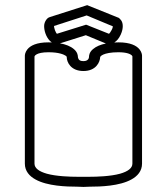

<svg xmlns="http://www.w3.org/2000/svg" viewBox="-20 -699 658 757"><path d="M335.4 37C374.7 37 451.3 34.9 498.2 8.5C521.9 -4.4 540 -24.6 540 -53.7V-479C540 -482 539.3 -493.1 529.9 -504.6C518 -519.2 493.8 -532 447 -532C441.4 -532 435.9 -531.8 430.5 -531.5C439.8 -537 449 -546.9 456.2 -563C462.1 -576.3 464 -587 464 -596C464 -616.5 453.5 -623.7 448.7 -628.4L323.7 -678.7L176 -631.5C169.5 -629.6 165 -624.9 161.6 -619.9C157.2 -613.5 154 -605.1 154 -596C154 -577.4 161.5 -554.3 175.3 -539.4C178 -536.5 181.1 -533.9 184.5 -531.7C180.1 -531.9 175.6 -532 171 -532C124.2 -532 100 -519.2 88.1 -504.6C78.7 -493.1 78 -482 78 -479V-53.7C78 -24.6 96.1 -4.4 119.8 8.5C166.7 34.9 243.3 37 282.6 37C294.2 37 299.2 38 309 38C319.9 38 324.1 37 335.4 37ZM116 -475.8C116.4 -477.7 117.8 -481.1 124.9 -485C132 -488.9 145.8 -493 171 -493C212.8 -493 232.3 -483.9 240.2 -478.5C242.1 -476.7 242.8 -475.5 243.1 -475V-474C243.1 -454.2 258.8 -419 309 -419C358.5 -419 374.4 -454.1 374.9 -473.9C375.5 -475.6 377.7 -479.6 387.4 -484C397.6 -488.5 416.5 -493 447 -493C481.7 -493 494.9 -485.1 499.6 -480.7C501.9 -478 502 -476.9 502 -476.7V-53.9C502 -36 484.3 -22.9 453.3 -14.1C415.6 -3.6 361.4 -2 333.2 -2H284.8C256.6 -2 202.4 -3.6 164.7 -14.1C133.7 -22.9 116 -36 116 -53.9ZM193 -596.6 321.7 -638.2 425 -595.1C424.8 -592.5 423.8 -587.2 420.1 -580.6C415.6 -572 412 -567.6 409.8 -565.7L319.4 -601.7L204.3 -565.8C202.6 -567.6 199.6 -571.7 196.5 -580.2C193.7 -588.6 193 -593.7 193 -596C193 -596.2 193 -596.4 193 -596.6ZM220.8 -529.4C253.3 -539.6 285.8 -550 318.4 -560.2L395.4 -528.4C396.1 -528 396.7 -527.7 397.3 -527.4C376.5 -523.2 359.2 -516.1 346.6 -505.3C331.4 -492.7 331 -478.2 331 -476C331 -475.9 331 -475.8 331 -475.6C331 -472.7 330.2 -458 309 -458C296.1 -458 292 -462.3 289.7 -466.2C287.6 -469.7 287 -474.1 287 -476C287 -478.2 286.6 -492.7 271.4 -505.3C257.9 -516.8 239 -524.2 216.3 -528.2Z"/></svg>

Font: Platiipus Bold
Style: Bold
Weight: 400
Version: Version 001.000